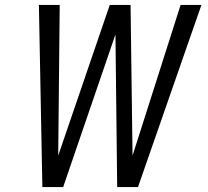

<svg xmlns="http://www.w3.org/2000/svg" viewBox="-20 -755 840 775"><path d="M151 0 137 -735H221L215 -127L423 -735H507L515 -127L709 -735H793L537 0H453L446 -616L235 0Z"/></svg>

Font: Iosevka Aile Oblique
Style: Regular
Weight: 400
Italic angle: -9°
Designer: Belleve Invis
Foundry: Belleve Invis
Version: Version 31.1.0; ttfautohint (v1.8.4)